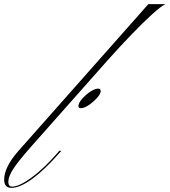

<svg xmlns="http://www.w3.org/2000/svg" viewBox="-89 -894 815 923"><path d="M-34 9Q-69 9 -69 -30Q-69 -91 0 -169L624 -874H706Q685 -864 642.5 -825.5Q600 -787 545 -730Q490 -673 430 -606L57 -185Q-2 -118 -25.5 -81.5Q-49 -45 -49 -20Q-49 3 -31 3Q3 3 61.5 -39.5Q120 -82 185 -156L196 -169H206L197 -159Q126 -78 66.5 -34.5Q7 9 -34 9ZM300 -374Q288 -374 288 -384Q288 -398 305 -418Q322 -438 344.5 -453Q367 -468 383 -468Q395 -468 395 -456Q395 -443 377.5 -423.5Q360 -404 338 -389Q316 -374 300 -374Z"/></svg>

Font: Ballet
Style: Regular
Weight: 400
Designer: Maximiliano R. Sproviero
Foundry: Omnibus-Type
Version: Version 1.100